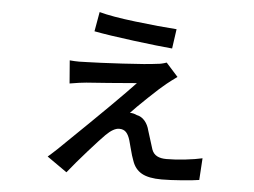

<svg xmlns="http://www.w3.org/2000/svg" viewBox="-50 -709 1101 833"><g transform="rotate(5 500.0 -292.5)"><path d="M690 -600 678 -515Q619 -520 509 -534Q399 -548 336 -560L351 -645Q405 -630 510 -617.5Q615 -605 690 -600ZM667 -360Q644 -342 592 -292.5Q540 -243 520 -221Q536 -221 550 -214Q571 -210 585.5 -193Q600 -176 606 -151L631 -71Q638 -52 654 -43.5Q670 -35 695 -35Q732 -35 776.5 -40Q821 -45 851 -52L845 43Q821 47 769.5 51Q718 55 682 55Q625 55 595 38Q565 21 553 -15Q546 -32 536 -71L528 -101Q521 -125 510 -136.5Q499 -148 480 -148Q455 -148 422 -115Q400 -93 352 -39Q304 15 268 60L181 -1Q191 -9 221 -37L258 -73Q465 -273 539 -352L416 -342Q366 -339 320 -335Q295 -333 248 -325L240 -425Q262 -423 281 -423L315 -424Q363 -425 470 -431Q577 -437 619 -443Q637 -444 660 -452L712 -394Q702 -387 687.5 -376Q673 -365 667 -360Z"/></g></svg>

Font: Sinter Medium
Style: Regular
Weight: 500
Foundry: Adobe & rsms
Version: Version 1.000